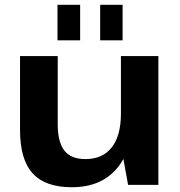

<svg xmlns="http://www.w3.org/2000/svg" viewBox="-20 -775 756 805"><path d="M222 -255Q222 -179 250 -143.5Q278 -108 338 -108Q410 -108 448.5 -157Q487 -206 487 -299L541 -378V-312Q541 -157 474 -73.5Q407 10 281 10Q170 10 117 -48Q64 -106 64 -230V-540H222ZM644 0H517L487 -165V-540H644ZM316 -755V-606H221V-755ZM494 -755V-606H400V-755Z"/></svg>

Font: Pathway Extreme 72pt
Style: Bold
Weight: 700
Designer: Eduardo Rodriguez Tunni
Foundry: Eduardo Rodriguez Tunni
Version: Version 1.001;gftools[0.9.26]